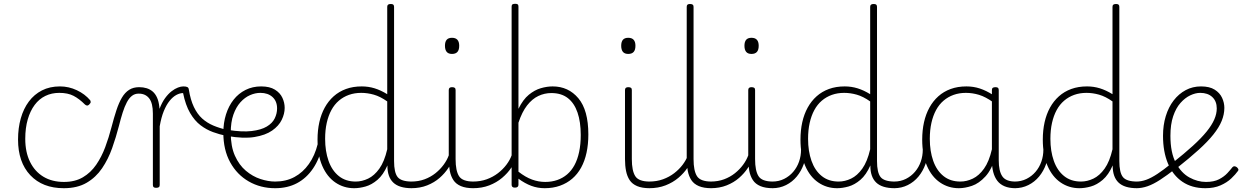

<svg xmlns="http://www.w3.org/2000/svg" viewBox="-20 -974 6590 1011"><path d="M316 17Q204 17 139.5 -51.5Q75 -120 75 -239Q75 -300 89.5 -351Q104 -402 132 -439.5Q160 -477 201 -498Q242 -519 296 -519Q342 -519 384.5 -499Q427 -479 455 -446Q457 -442 457.5 -437Q458 -432 450 -424Q443 -417 437 -418.5Q431 -420 427 -424Q397 -454 367 -469.5Q337 -485 292 -485Q252 -485 219 -469Q186 -453 162.5 -421.5Q139 -390 126 -345Q113 -300 113 -243Q113 -173 138 -122Q163 -71 208.5 -43.5Q254 -16 317 -16Q326 -16 331 -11Q336 -6 336 0.5Q336 7 331 12Q326 17 316 17Z M316 17Q307 17 302.5 12Q298 7 298 0.5Q298 -6 303 -11Q308 -16 317 -16Q375 -16 416.5 -40.5Q458 -65 486.5 -106.5Q515 -148 534 -199Q553 -250 567 -304Q580 -354 593 -393.5Q606 -433 622 -460Q638 -487 660 -501Q682 -515 713 -515Q722 -515 726.5 -510Q731 -505 730.5 -498Q730 -491 724.5 -486Q719 -481 710 -481Q690 -481 675 -469.5Q660 -458 648 -435.5Q636 -413 626 -381.5Q616 -350 606 -310Q591 -252 570.5 -194Q550 -136 517.5 -88Q485 -40 436 -11.5Q387 17 316 17Z M802 15Q793 15 789 11.5Q785 8 785 0V-376Q785 -431 765.5 -456Q746 -481 711 -481Q704 -481 700.5 -486Q697 -491 697 -498Q697 -505 701.5 -510Q706 -515 713 -515Q734 -515 752 -509.5Q770 -504 784 -492Q798 -480 807 -460Q816 -440 819 -411L820 -401Q833 -435 849.5 -457.5Q866 -480 883.5 -493.5Q901 -507 917 -513Q933 -519 945 -519Q951 -519 954.5 -513.5Q958 -508 958 -501.5Q958 -495 954.5 -489.5Q951 -484 945 -484Q927 -484 908.5 -474Q890 -464 873 -443Q856 -422 842.5 -389Q829 -356 821 -309V0Q821 8 816.5 11.5Q812 15 802 15Z M1170 -259Q1136 -266 1101.5 -278.5Q1067 -291 1036 -314.5Q1005 -338 981 -379Q957 -420 944 -484L945 -519Q960 -519 966.5 -515.5Q973 -512 974 -504Q983 -448 1001 -410.5Q1019 -373 1044.5 -350Q1070 -327 1103 -313Q1136 -299 1176 -290Q1184 -288 1187.5 -282.5Q1191 -277 1190.5 -271Q1190 -265 1184.5 -261Q1179 -257 1170 -259Z M1180 -290Q1255 -278 1305 -284Q1355 -290 1384.5 -307.5Q1414 -325 1426.5 -350.5Q1439 -376 1439 -403Q1439 -441 1415 -463Q1391 -485 1351 -485Q1324 -485 1296.5 -473Q1269 -461 1246 -435.5Q1223 -410 1209 -370.5Q1195 -331 1195 -275Q1195 -203 1217 -154Q1239 -105 1274.5 -75Q1310 -45 1351 -31.5Q1392 -18 1429 -18Q1439 -18 1444 -12.5Q1449 -7 1449 -0.5Q1449 6 1444 11.5Q1439 17 1429 17Q1352 17 1290 -18.5Q1228 -54 1192 -119.5Q1156 -185 1156 -275Q1156 -327 1170 -371.5Q1184 -416 1210 -449Q1236 -482 1273 -500.5Q1310 -519 1355 -519Q1400 -519 1427.5 -502Q1455 -485 1467 -459Q1479 -433 1479 -406Q1479 -375 1463.5 -343Q1448 -311 1413 -286.5Q1378 -262 1320 -252.5Q1262 -243 1177 -258Z M1429 17Q1420 17 1415 11.5Q1410 6 1410 -0.5Q1410 -7 1415 -12.5Q1420 -18 1429 -18Q1486 -18 1530.5 -42Q1575 -66 1606.5 -110.5Q1638 -155 1653 -216Q1655 -225 1662 -226.5Q1669 -228 1674.5 -223.5Q1680 -219 1678 -209Q1663 -138 1628.5 -87Q1594 -36 1544 -9.5Q1494 17 1429 17Z M1845 17Q1790 17 1746 -13Q1702 -43 1677 -100.5Q1652 -158 1652 -239Q1652 -288 1661.5 -330.5Q1671 -373 1690 -407.5Q1709 -442 1737 -467Q1765 -492 1802 -505.5Q1839 -519 1885 -519Q1920 -519 1952.5 -509Q1985 -499 2019 -478V-938Q2019 -946 2023.5 -949.5Q2028 -953 2038 -953Q2047 -953 2051 -949.5Q2055 -946 2055 -938V-126Q2055 -65 2074 -41.5Q2093 -18 2149 -18Q2156 -18 2159.5 -12.5Q2163 -7 2163 -0.5Q2163 6 2159.5 11.5Q2156 17 2149 17Q2115 17 2090.5 9.5Q2066 2 2050.5 -13Q2035 -28 2027.5 -50Q2020 -72 2020 -100V-103Q1998 -53 1967.5 -27Q1937 -1 1905 8Q1873 17 1845 17ZM1853 -18Q1886 -18 1918.5 -33.5Q1951 -49 1977.5 -86Q2004 -123 2019 -188V-440Q1982 -466 1948.5 -475.5Q1915 -485 1882 -485Q1847 -485 1817.5 -474.5Q1788 -464 1764.5 -444Q1741 -424 1725 -394.5Q1709 -365 1700.5 -327Q1692 -289 1692 -243Q1692 -178 1710 -127Q1728 -76 1764 -47Q1800 -18 1853 -18Z M2145 17Q2136 17 2131 11.5Q2126 6 2126 -0.5Q2126 -7 2131 -12.5Q2136 -18 2145 -18Q2184 -18 2216 -30Q2248 -42 2273 -62Q2298 -82 2316 -106.5Q2334 -131 2343 -156Q2346 -165 2353.5 -165Q2361 -165 2366 -158.5Q2371 -152 2368 -143Q2359 -117 2340.5 -89Q2322 -61 2294.5 -37Q2267 -13 2229.5 2Q2192 17 2145 17Z M2473 17Q2433 17 2407 6Q2381 -5 2367.5 -25.5Q2354 -46 2348.5 -74Q2343 -102 2343 -136V-500Q2343 -508 2347.5 -511.5Q2352 -515 2360 -515Q2370 -515 2374.5 -511.5Q2379 -508 2379 -500V-136Q2379 -75 2397 -46.5Q2415 -18 2473 -18Q2480 -18 2483 -12.5Q2486 -7 2486 -0.5Q2486 6 2483 11.5Q2480 17 2473 17ZM2360 -690Q2341 -690 2332 -701Q2323 -712 2323 -733Q2323 -754 2332 -764.5Q2341 -775 2360 -775Q2379 -775 2388.5 -764.5Q2398 -754 2398 -733Q2398 -711 2388.5 -700.5Q2379 -690 2360 -690Z M2470 17Q2461 17 2456 11.5Q2451 6 2451 -0.5Q2451 -7 2456 -12.5Q2461 -18 2470 -18Q2510 -18 2543 -30Q2576 -42 2602 -62Q2628 -82 2646.5 -106.5Q2665 -131 2674 -156Q2677 -164 2684.5 -164.5Q2692 -165 2697.5 -160Q2703 -155 2700 -146Q2691 -119 2672 -90.5Q2653 -62 2624 -37.5Q2595 -13 2556.5 2Q2518 17 2470 17Z M2691 14Q2682 14 2678 10Q2674 6 2674 -1V-939Q2674 -948 2678.5 -951Q2683 -954 2693 -954Q2702 -954 2706 -951Q2710 -948 2710 -939V-401Q2734 -450 2764.5 -475Q2795 -500 2827.5 -509.5Q2860 -519 2890 -519Q2973 -519 3025.5 -456.5Q3078 -394 3078 -266Q3078 -214 3068.5 -170Q3059 -126 3040 -91.5Q3021 -57 2993 -33Q2965 -9 2928.5 4Q2892 17 2848 17Q2811 17 2777.5 4.5Q2744 -8 2710 -33V-1Q2710 6 2705.5 10Q2701 14 2691 14ZM2710 -70Q2747 -41 2781.5 -28.5Q2816 -16 2851 -16Q2885 -16 2914 -26Q2943 -36 2966 -55.5Q2989 -75 3005 -104.5Q3021 -134 3029.5 -174Q3038 -214 3038 -263Q3038 -332 3021 -381.5Q3004 -431 2970 -457.5Q2936 -484 2883 -484Q2847 -484 2814.5 -468.5Q2782 -453 2755.5 -419Q2729 -385 2710 -328Z M3401 17Q3361 17 3335 6Q3309 -5 3295.5 -25.5Q3282 -46 3276.5 -74Q3271 -102 3271 -136V-500Q3271 -508 3275.5 -511.5Q3280 -515 3288 -515Q3298 -515 3302.5 -511.5Q3307 -508 3307 -500V-136Q3307 -75 3325 -46.5Q3343 -18 3401 -18Q3408 -18 3411 -12.5Q3414 -7 3414 -0.5Q3414 6 3411 11.5Q3408 17 3401 17ZM3288 -690Q3269 -690 3260 -701Q3251 -712 3251 -733Q3251 -754 3260 -764.5Q3269 -775 3288 -775Q3307 -775 3316.5 -764.5Q3326 -754 3326 -733Q3326 -711 3316.5 -700.5Q3307 -690 3288 -690Z M3398 17Q3389 17 3384 11.5Q3379 6 3379 -0.5Q3379 -7 3384 -12.5Q3389 -18 3398 -18Q3438 -18 3471 -30Q3504 -42 3530 -62Q3556 -82 3574.5 -106.5Q3593 -131 3602 -156Q3605 -164 3612.5 -164.5Q3620 -165 3625.5 -160Q3631 -155 3628 -146Q3619 -119 3600 -90.5Q3581 -62 3552 -37.5Q3523 -13 3484.5 2Q3446 17 3398 17Z M3726 17Q3686 17 3660 6Q3634 -5 3620.5 -25.5Q3607 -46 3601.5 -74Q3596 -102 3596 -136V-938Q3596 -946 3600 -949.5Q3604 -953 3613 -953Q3623 -953 3627.5 -949.5Q3632 -946 3632 -938V-136Q3632 -75 3650 -46.5Q3668 -18 3726 -18Q3732 -18 3735.5 -12.5Q3739 -7 3739 -0.5Q3739 6 3736 11.5Q3733 17 3726 17Z M3722 17Q3713 17 3708 11.5Q3703 6 3703 -0.5Q3703 -7 3708 -12.5Q3713 -18 3722 -18Q3761 -18 3793 -30Q3825 -42 3850 -62Q3875 -82 3893 -106.5Q3911 -131 3920 -156Q3923 -165 3930.5 -165Q3938 -165 3943 -158.5Q3948 -152 3945 -143Q3936 -117 3917.5 -89Q3899 -61 3871.5 -37Q3844 -13 3806.5 2Q3769 17 3722 17Z M4050 17Q4010 17 3984 6Q3958 -5 3944.5 -25.5Q3931 -46 3925.5 -74Q3920 -102 3920 -136V-500Q3920 -508 3924.5 -511.5Q3929 -515 3937 -515Q3947 -515 3951.5 -511.5Q3956 -508 3956 -500V-136Q3956 -75 3974 -46.5Q3992 -18 4050 -18Q4057 -18 4060 -12.5Q4063 -7 4063 -0.5Q4063 6 4060 11.5Q4057 17 4050 17ZM3937 -690Q3918 -690 3909 -701Q3900 -712 3900 -733Q3900 -754 3909 -764.5Q3918 -775 3937 -775Q3956 -775 3965.5 -764.5Q3975 -754 3975 -733Q3975 -711 3965.5 -700.5Q3956 -690 3937 -690Z M4047 17Q4038 17 4033 11.5Q4028 6 4028 -0.5Q4028 -7 4033 -12.5Q4038 -18 4047 -18Q4081 -18 4109 -32Q4137 -46 4157 -69.5Q4177 -93 4187.5 -123Q4198 -153 4198 -186Q4198 -196 4205 -199.5Q4212 -203 4218.5 -199.5Q4225 -196 4225 -186Q4225 -146 4212 -109.5Q4199 -73 4175.5 -44.5Q4152 -16 4119 0.5Q4086 17 4047 17Z M4388 17Q4333 17 4289 -13Q4245 -43 4220 -100.5Q4195 -158 4195 -239Q4195 -288 4204.5 -330.5Q4214 -373 4233 -407.5Q4252 -442 4280 -467Q4308 -492 4345 -505.5Q4382 -519 4428 -519Q4463 -519 4495.5 -509Q4528 -499 4562 -478V-938Q4562 -946 4566.5 -949.5Q4571 -953 4581 -953Q4590 -953 4594 -949.5Q4598 -946 4598 -938V-126Q4598 -65 4617 -41.5Q4636 -18 4692 -18Q4699 -18 4702.5 -12.5Q4706 -7 4706 -0.5Q4706 6 4702.5 11.5Q4699 17 4692 17Q4658 17 4633.5 9.5Q4609 2 4593.5 -13Q4578 -28 4570.5 -50Q4563 -72 4563 -100V-103Q4541 -53 4510.5 -27Q4480 -1 4448 8Q4416 17 4388 17ZM4396 -18Q4429 -18 4461.5 -33.5Q4494 -49 4520.5 -86Q4547 -123 4562 -188V-440Q4525 -466 4491.5 -475.5Q4458 -485 4425 -485Q4390 -485 4360.5 -474.5Q4331 -464 4307.5 -444Q4284 -424 4268 -394.5Q4252 -365 4243.5 -327Q4235 -289 4235 -243Q4235 -178 4253 -127Q4271 -76 4307 -47Q4343 -18 4396 -18Z M4688 17Q4679 17 4674 11.5Q4669 6 4669 -0.5Q4669 -7 4674 -12.5Q4679 -18 4688 -18Q4722 -18 4750 -32Q4778 -46 4798 -69.5Q4818 -93 4828.5 -123Q4839 -153 4839 -186Q4839 -196 4846 -199.5Q4853 -203 4859.5 -199.5Q4866 -196 4866 -186Q4866 -146 4853 -109.5Q4840 -73 4816.5 -44.5Q4793 -16 4760 0.5Q4727 17 4688 17Z M5029 17Q4974 17 4930 -13Q4886 -43 4861 -100.5Q4836 -158 4836 -239Q4836 -288 4845.5 -330.5Q4855 -373 4874 -407.5Q4893 -442 4921 -467Q4949 -492 4986 -505.5Q5023 -519 5069 -519Q5106 -519 5139.5 -508Q5173 -497 5209 -474V-436Q5170 -464 5135.5 -474.5Q5101 -485 5066 -485Q5031 -485 5001.5 -474.5Q4972 -464 4948.5 -444Q4925 -424 4909 -394.5Q4893 -365 4884.5 -327Q4876 -289 4876 -243Q4876 -178 4894 -127Q4912 -76 4948 -47Q4984 -18 5037 -18Q5070 -18 5102.5 -33.5Q5135 -49 5161.5 -86Q5188 -123 5203 -188L5223 -154Q5203 -82 5169 -45Q5135 -8 5098 4.5Q5061 17 5029 17ZM5327 17Q5294 17 5270 7Q5246 -3 5231.5 -22Q5217 -41 5210 -68Q5203 -95 5203 -128V-500Q5203 -508 5207.5 -511.5Q5212 -515 5222 -515Q5231 -515 5235 -511.5Q5239 -508 5239 -500V-129Q5239 -74 5257.5 -46Q5276 -18 5327 -18Q5333 -18 5337 -12.5Q5341 -7 5341 -0.5Q5341 6 5338 11.5Q5335 17 5327 17Z M5323 17Q5314 17 5309 11.5Q5304 6 5304 -0.5Q5304 -7 5309 -12.5Q5314 -18 5323 -18Q5357 -18 5385 -32Q5413 -46 5433 -69.5Q5453 -93 5463.5 -123Q5474 -153 5474 -186Q5474 -196 5481 -199.5Q5488 -203 5494.5 -199.5Q5501 -196 5501 -186Q5501 -146 5488 -109.5Q5475 -73 5451.5 -44.5Q5428 -16 5395 0.5Q5362 17 5323 17Z M5664 17Q5609 17 5565 -13Q5521 -43 5496 -100.5Q5471 -158 5471 -239Q5471 -288 5480.5 -330.5Q5490 -373 5509 -407.5Q5528 -442 5556 -467Q5584 -492 5621 -505.5Q5658 -519 5704 -519Q5739 -519 5771.5 -509Q5804 -499 5838 -478V-938Q5838 -946 5842.5 -949.5Q5847 -953 5857 -953Q5866 -953 5870 -949.5Q5874 -946 5874 -938V-126Q5874 -65 5893 -41.5Q5912 -18 5968 -18Q5975 -18 5978.5 -12.5Q5982 -7 5982 -0.5Q5982 6 5978.5 11.5Q5975 17 5968 17Q5934 17 5909.5 9.5Q5885 2 5869.5 -13Q5854 -28 5846.5 -50Q5839 -72 5839 -100V-103Q5817 -53 5786.5 -27Q5756 -1 5724 8Q5692 17 5664 17ZM5672 -18Q5705 -18 5737.5 -33.5Q5770 -49 5796.5 -86Q5823 -123 5838 -188V-440Q5801 -466 5767.5 -475.5Q5734 -485 5701 -485Q5666 -485 5636.5 -474.5Q5607 -464 5583.5 -444Q5560 -424 5544 -394.5Q5528 -365 5519.5 -327Q5511 -289 5511 -243Q5511 -178 5529 -127Q5547 -76 5583 -47Q5619 -18 5672 -18Z M5964 17Q5955 17 5950 11.5Q5945 6 5945 -0.5Q5945 -7 5950 -12.5Q5955 -18 5964 -18Q5990 -18 6016 -27.5Q6042 -37 6074 -58Q6106 -79 6149 -114Q6154 -118 6160 -115.5Q6166 -113 6170 -107.5Q6174 -102 6174.5 -95.5Q6175 -89 6169 -85Q6124 -50 6088.5 -27Q6053 -4 6023 6.5Q5993 17 5964 17Z M6327 17Q6256 17 6206 -17Q6156 -51 6130 -113Q6104 -175 6104 -259Q6104 -315 6118.5 -362.5Q6133 -410 6160 -445Q6187 -480 6223.5 -499.5Q6260 -519 6304 -519Q6349 -519 6376 -502Q6403 -485 6415 -459Q6427 -433 6427 -406Q6427 -372 6413 -337.5Q6399 -303 6369 -265.5Q6339 -228 6291.5 -185Q6244 -142 6177 -89L6154 -116Q6217 -166 6261.5 -206.5Q6306 -247 6333.5 -281Q6361 -315 6374 -345Q6387 -375 6387 -403Q6387 -441 6363.5 -463Q6340 -485 6300 -485Q6275 -485 6247.5 -472Q6220 -459 6196 -432Q6172 -405 6157.5 -362Q6143 -319 6143 -259Q6143 -170 6171.5 -116.5Q6200 -63 6243 -39.5Q6286 -16 6330 -16Q6372 -16 6399 -30Q6426 -44 6443 -62.5Q6460 -81 6470 -94Q6475 -99 6480.5 -98.5Q6486 -98 6492 -94Q6497 -90 6500 -84.5Q6503 -79 6498 -73Q6486 -56 6463.5 -34.5Q6441 -13 6407 2Q6373 17 6327 17Z"/></svg>

Font: Playwrite US Modern Thin
Style: Regular
Weight: 250
Designer: Veronika Burian, José Scaglione
Foundry: TypeTogether
Version: Version 1.003